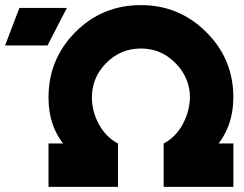

<svg xmlns="http://www.w3.org/2000/svg" viewBox="-165 -732 957 752"><path d="M-145 -554H21L97 -701H-89ZM387 -712Q234 -712 128 -604Q25 -499 25 -350Q25 -230 98 -151Q172 -71 297 -40V-170Q251 -194 223 -244Q195 -295 195 -350Q195 -429 251 -485Q307 -542 387 -542Q466 -542 522 -485Q550 -457 564.5 -423Q579 -389 579 -350Q578 -322 571 -296Q564 -270 550 -244Q536 -219 517.5 -200.5Q499 -182 476 -170V-40Q539 -55 588.5 -83Q638 -111 675 -151Q748 -230 749 -350Q749 -504 639 -610Q534 -712 387 -712ZM25 -170V0H297V-170ZM476 -170V0H749V-170Z"/></svg>

Font: Unageo
Style: Black
Weight: 900
Designer: Richard Sepsi
Foundry: Richard Sepsi
Version: Version 2.000